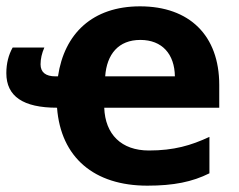

<svg xmlns="http://www.w3.org/2000/svg" viewBox="-20 -576 754 606"><path d="M445 10C528 10 587 -2 641 -29V-144C583 -117 529 -101 450 -101C363 -101 312 -152 309 -236H672V-308C672 -464 578 -556 422 -556C272 -556 183 -470 163 -335H155C124 -335 108 -348 108 -373C108 -390 112 -408 120 -426H20C7 -403 0 -376 0 -345C0 -272 53 -236 160 -236C172 -79 277 10 445 10ZM532 -335H312C317 -405 354 -450 423 -450C492 -450 531 -405 532 -335Z"/></svg>

Font: Passageway
Style: Regular
Weight: 700
Foundry: Ascender Corporation
Version: Version 1.11